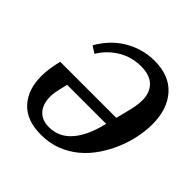

<svg xmlns="http://www.w3.org/2000/svg" viewBox="-185 -871 1044 1044"><g transform="rotate(45 337.0 -349.0)"><path d="M274 12Q164 12 107 -49.5Q50 -111 50 -216Q50 -245 55 -278.5Q60 -312 68 -343H499L513 -398Q524 -440 528 -464.5Q532 -489 532 -511Q532 -569 498 -603Q464 -637 396 -637Q324 -637 264.5 -601Q205 -565 169 -505L129 -531Q151 -570 181.5 -603Q212 -636 250 -659.5Q288 -683 332.5 -696.5Q377 -710 427 -710Q541 -710 602 -641.5Q663 -573 663 -456Q663 -409 652.5 -356.5Q642 -304 620.5 -252Q599 -200 567 -152Q535 -104 492 -67.5Q449 -31 394.5 -9.5Q340 12 274 12ZM275 -48Q353 -48 405 -108.5Q457 -169 483 -281H183L172 -235Q168 -218 165.5 -202.5Q163 -187 163 -172Q163 -112 193 -80Q223 -48 275 -48Z"/></g></svg>

Font: IBM Plex Serif SmBld
Style: Italic
Weight: 600
Italic angle: -14°
Designer: Mike Abbink, Paul van der Laan, Pieter van Rosmalen
Foundry: Bold Monday
Version: Version 3.001